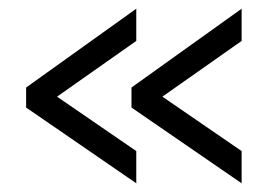

<svg xmlns="http://www.w3.org/2000/svg" viewBox="-20 -481 636 441"><path d="M40 -280V-234L293 -60V-134L111 -259L293 -387V-461ZM282 -280V-234L535 -60V-134L353 -259L535 -387V-461Z"/></svg>

Font: FIGSv2-sans-serif Medium
Style: Regular
Weight: 500
Designer: Matt McInerney, Pablo Impallari, Rodrigo Fuenzalida,Mirko Velimirovic
Foundry: Matt McInerney, Pablo Impallari, Rodrigo Fuenzalida
Version: Version 4.021;hotconv 1.0.109;makeotfexe 2.5.65596